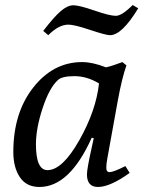

<svg xmlns="http://www.w3.org/2000/svg" viewBox="-20 -735 570 764"><path d="M508 -715 530 -702Q465 -595 418 -595Q401 -595 338.5 -616Q276 -637 252 -637Q214 -637 172 -595L152 -612Q195 -668 222 -691Q249 -714 272 -714Q295 -714 356 -693Q417 -672 441 -672Q465 -672 508 -715ZM479 -74 496 -47Q418 9 370 9Q326 9 326 -41Q326 -62 343 -139L353 -185L345 -187Q257 9 137 9Q85 9 59 -30Q33 -69 33 -130Q33 -286 112.5 -387Q192 -488 307 -488Q348 -488 402 -467Q431 -474 467 -488L483 -475Q465 -423 449 -336L407 -104Q403 -84 403 -67Q403 -50 416 -50Q431 -50 479 -74ZM374 -403Q326 -432 276 -432Q226 -432 210 -416Q176 -385 149.5 -304.5Q123 -224 123 -161Q123 -58 169 -58Q228 -58 295 -176Q362 -294 374 -403Z"/></svg>

Font: Poly
Style: Italic
Weight: 400
Italic angle: -10°
Designer: Nicolas Silva
Foundry: Jose Nicolas Silva Schwarzenberg
Version: Version 1.003